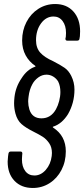

<svg xmlns="http://www.w3.org/2000/svg" viewBox="-20 -728 418 954"><path d="M18 75Q18 67 20 49L22 35Q24 25 33 25H82Q91 25 91 35L90 45Q89 52 89 64Q89 100 105.5 122Q122 144 151 144Q183 144 207.5 116Q232 88 237 47Q238 42 238 32Q238 3 224 -17Q210 -37 193 -48Q176 -59 146 -74Q108 -93 87 -111.5Q66 -130 57 -163Q50 -188 50 -215Q50 -228 52 -246Q58 -297 87 -339Q114 -382 153 -396Q159 -398 155 -401Q125 -421 107.5 -453Q90 -485 90 -527Q90 -577 111.5 -618.5Q133 -660 170.5 -684Q208 -708 254 -708Q311 -708 344.5 -671Q378 -634 378 -572Q378 -556 377 -548L375 -536Q375 -532 372 -529Q369 -526 364 -526H314Q305 -526 305 -536L307 -545Q308 -552 308 -564Q308 -601 291 -623.5Q274 -646 246 -646Q209 -646 184 -612Q159 -578 159 -528Q159 -490 180 -466.5Q201 -443 244 -424Q281 -405 301 -391Q321 -377 334 -351Q350 -319 350 -283Q350 -217 318 -161Q288 -113 245 -99Q240 -98 244 -94Q307 -53 307 24Q307 75 285.5 116.5Q264 158 226.5 182Q189 206 143 206Q86 206 52 170.5Q18 135 18 75ZM258 -185Q268 -203 274 -226Q280 -249 280 -271Q280 -301 269 -323Q260 -338 244.5 -347.5Q229 -357 211 -357Q189 -357 170 -343Q151 -329 141 -310Q126 -283 122 -248Q120 -234 120 -224Q120 -204 126 -184Q140 -140 186 -140Q233 -140 258 -185Z"/></svg>

Font: Barlow Condensed
Style: Italic
Weight: 400
Width: 3
Italic angle: -7°
Designer: Jeremy Tribby
Foundry: Tribby Type
Version: Version 1.408